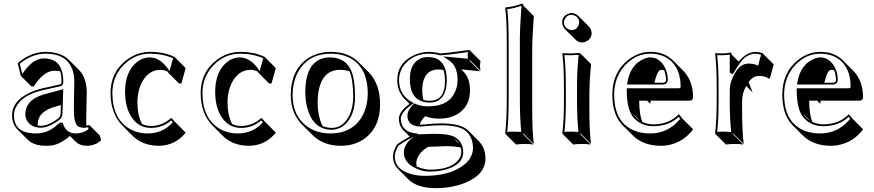

<svg xmlns="http://www.w3.org/2000/svg" viewBox="-20 -718 4704 1033"><path d="M310.1 -47.9H306.2L312 -42Q311 -45.4 310.1 -47.9ZM182.6 -42.5Q190.9 -41 200.2 -41Q240.7 -41.5 292 -80.1Q305.7 -91.8 306.2 -106L307.6 -152.3L281.7 -145.5Q194.8 -122.1 184.6 -66.4Q183.1 -56.2 182.6 -45.4Q182.6 -43.5 182.6 -42.5ZM444.8 -41.5Q452.6 -43 460 -45.9L516.6 10.7L524.4 35.6Q494.6 66.4 444.3 66.4Q408.7 65.4 387.2 44.4L356.4 13.7Q302.7 58.1 258.8 64.5Q244.1 66.4 226.6 66.4Q161.6 65.9 129.4 33.7L72.8 -22.5Q45.4 -50.8 44.9 -98.1Q44.9 -173.8 138.2 -218.3Q170.9 -233.9 210.9 -243.2L304.2 -264.2Q310.5 -268.1 311 -275.9Q311 -310.5 303.7 -334.5Q290 -337.4 271.5 -337.4Q213.9 -335.9 161.6 -252.4L148.4 -253.4L91.8 -310.1L75.2 -377L78.1 -380.9Q147.9 -438.5 225.1 -439Q307.6 -438 349.1 -397.5L405.8 -340.8Q446.3 -298.8 446.8 -220.2Q446.8 -215.8 445.8 -174.8Q443.8 -87.9 443.8 -69.3Q443.8 -53.7 444.8 -41.5ZM317.4 -58.1 319.8 -50.8Q335.9 -0.5 388.2 0Q430.7 -1 456.5 -23.9L453.6 -33.2Q442.4 -30.8 433.1 -30.3Q408.2 -31.2 397 -40.5Q377.4 -60.1 377.4 -126Q377.4 -144 378.9 -231.9Q379.9 -272.5 379.9 -276.9Q378.4 -428.2 225.1 -429.2Q150.9 -428.7 85.9 -374.5L100.1 -319.8Q154.8 -403.3 214.8 -403.8Q311 -403.8 319.8 -299.3Q320.8 -287.6 320.8 -275.9Q319.8 -259.8 307.1 -254.4H306.6L213.4 -233.4Q95.7 -207 64 -137.7Q55.2 -118.2 55.2 -98.1Q55.2 -6.3 157.2 -0.5Q164.1 0 169.9 0Q223.6 0 263.2 -26.9Q278.8 -37.6 299.3 -55.7L302.2 -58.1ZM320.3 -238.3 315.9 -106Q314.9 -85.4 297.9 -71.8Q242.7 -31.2 200.2 -30.8Q147.5 -30.8 124.5 -70.3Q116.2 -85.9 116.2 -102.1Q116.2 -178.7 209.5 -208Q216.3 -210 222.2 -211.4Z M843.3 -342.3Q781.7 -342.3 745.6 -278.8Q719.7 -231.4 719.2 -166.5Q719.7 -97.7 744.1 -50.8Q767.1 -40 792.5 -40Q853 -41 899.4 -82H903.8L922.9 -61L979 -4.4Q922.4 66.4 832 66.4Q747.1 65.4 693.4 12.7L637.2 -43.9Q575.2 -107.4 574.7 -217.8Q574.7 -327.1 657.2 -392.6Q716.3 -438.5 787.6 -439Q866.2 -438.5 920.4 -411.1L922.9 -408.2L979 -351.6L956.1 -269.5L943.4 -268.6L886.7 -325.2Q884.3 -329.6 882.3 -332.5Q862.3 -342.3 843.3 -342.3ZM786.6 -409.2Q846.7 -407.7 892.1 -335.4L911.1 -404.3Q857.9 -428.7 787.6 -429.2Q703.1 -429.2 642.1 -365.2Q585 -304.2 584.5 -217.8Q584.5 -84.5 670.9 -28.8Q716.3 0 775.4 0Q857.9 -1 909.7 -60.5L900.9 -69.8Q853.5 -29.8 792.5 -29.8Q715.8 -29.8 677.2 -106Q652.8 -155.3 652.8 -223.1Q652.8 -330.6 714.4 -382.3Q747.1 -408.7 786.6 -409.2Z M1328.1 -342.3Q1266.6 -342.3 1230.5 -278.8Q1204.6 -231.4 1204.1 -166.5Q1204.6 -97.7 1229 -50.8Q1252 -40 1277.3 -40Q1337.9 -41 1384.3 -82H1388.7L1407.7 -61L1463.9 -4.4Q1407.2 66.4 1316.9 66.4Q1231.9 65.4 1178.2 12.7L1122.1 -43.9Q1060.1 -107.4 1059.6 -217.8Q1059.6 -327.1 1142.1 -392.6Q1201.2 -438.5 1272.5 -439Q1351.1 -438.5 1405.3 -411.1L1407.7 -408.2L1463.9 -351.6L1440.9 -269.5L1428.2 -268.6L1371.6 -325.2Q1369.1 -329.6 1367.2 -332.5Q1347.2 -342.3 1328.1 -342.3ZM1271.5 -409.2Q1331.5 -407.7 1377 -335.4L1396 -404.3Q1342.8 -428.7 1272.5 -429.2Q1188 -429.2 1127 -365.2Q1069.8 -304.2 1069.3 -217.8Q1069.3 -84.5 1155.8 -28.8Q1201.2 0 1260.3 0Q1342.8 -1 1394.5 -60.5L1385.7 -69.8Q1338.4 -29.8 1277.3 -29.8Q1200.7 -29.8 1162.1 -106Q1137.7 -155.3 1137.7 -223.1Q1137.7 -330.6 1199.2 -382.3Q1231.9 -408.7 1271.5 -409.2Z M1544.4 -205.1Q1544.4 -338.9 1632.8 -401.4Q1686.5 -438.5 1760.3 -439Q1854 -438.5 1908.2 -384.3L1964.8 -328.1Q2024.4 -267.1 2024.9 -157.2Q2024.9 -33.2 1941.4 27.8Q1887.7 66.4 1813 66.4Q1719.2 65.9 1661.1 8.3L1604.5 -48.3Q1544.9 -109.4 1544.4 -205.1ZM1810.1 -342.3Q1712.4 -342.3 1692.9 -221.2Q1689 -194.8 1689 -165.5Q1689.5 -91.3 1715.8 -40Q1738.8 -30.3 1765.1 -29.8Q1826.2 -29.8 1859.4 -97.2Q1879.9 -140.6 1880.4 -195.8Q1879.9 -288.6 1860.8 -334Q1838.4 -342.3 1810.1 -342.3ZM1753.4 -409.2Q1856.9 -409.2 1880.9 -302.2Q1890.1 -260.3 1890.1 -195.8Q1890.1 -98.1 1836.4 -48.3Q1805.2 -20.5 1765.1 -20Q1664.6 -20 1633.3 -137.2Q1622.6 -177.7 1622.6 -222.2Q1622.6 -358.4 1696.8 -396.5Q1722.2 -409.2 1753.4 -409.2ZM1554.2 -205.1Q1554.2 -96.2 1630.4 -39.1Q1683.1 -0.5 1756.3 0Q1874.5 0 1927.7 -90.8Q1958 -143.6 1958.5 -213.9Q1958.5 -358.9 1857.9 -408.7Q1815.4 -429.2 1760.3 -429.2Q1642.1 -429.2 1587.4 -337.4Q1554.7 -281.7 1554.2 -205.1Z M2508.8 -232.4Q2508.8 -143.1 2438.5 -102.5Q2397.9 -79.6 2342.8 -79.6Q2295.4 -80.1 2268.6 -93.3Q2243.2 -70.3 2239.3 -46.9H2240.2Q2243.2 -46.9 2269 -48.8Q2307.1 -53.7 2352.1 -54.2Q2454.1 -53.7 2493.2 -21Q2497.6 -17.1 2500.5 -14.2L2557.1 42.5Q2591.3 77.6 2591.8 134.8Q2591.8 221.2 2482.4 265.6Q2411.1 294.4 2322.8 294.4Q2225.1 293.5 2177.7 247.6L2121.6 191.4Q2094.7 163.1 2094.2 124Q2094.7 92.8 2117.2 58.1Q2137.2 43 2184.1 17.1L2149.4 -18.1Q2126.5 -42 2126 -79.1Q2127 -118.2 2183.1 -158.7L2155.8 -186.5Q2117.7 -226.1 2117.2 -287.1Q2117.2 -371.6 2194.3 -414.6Q2238.3 -438.5 2287.1 -439Q2321.3 -438.5 2348.1 -430.2Q2377 -431.6 2478 -445.8Q2493.7 -447.8 2505.9 -449.2L2508.8 -445.8L2565.4 -389.6Q2562.5 -375.5 2562.5 -363.3Q2562.5 -350.1 2565.4 -337.4L2508.8 -394L2505.9 -391.1L2562.5 -334.5Q2468.8 -344.2 2461.9 -344.7L2475.6 -330.6Q2508.3 -296.4 2508.8 -232.4ZM2450.7 56.6Q2445.3 47.9 2439 41Q2431.2 33.7 2422.9 28.8ZM2459 76.2Q2433.6 68.4 2373.5 68.4Q2368.2 68.4 2344.2 69.8Q2301.8 71.8 2284.7 71.8Q2238.8 96.7 2223.6 137.7Q2219.7 149.9 2219.7 160.6Q2220.2 169.9 2221.7 177.7Q2259.8 194.3 2293.9 194.8Q2393.1 194.8 2439 150.9Q2461.4 128.4 2461.9 101.1Q2461.9 87.4 2459 76.2ZM2258.3 -179.7Q2273.4 -176.3 2291 -175.8Q2365.2 -175.8 2373 -259.8Q2374 -271.5 2374 -284.2Q2373.5 -317.9 2366.2 -341.3Q2353.5 -344.2 2339.4 -344.2Q2270.5 -344.2 2255.4 -272.5Q2252 -254.9 2251.5 -235.4Q2252 -202.1 2258.3 -179.7ZM2383.8 -284.2Q2381.8 -167.5 2291 -166Q2185.5 -168 2185.1 -292Q2185.1 -377.9 2242.7 -403.3Q2261.2 -411.1 2283.2 -411.1Q2371.6 -411.1 2382.8 -310.5Q2383.8 -297.9 2383.8 -284.2ZM2441.9 -289.1Q2441.4 -362.8 2396 -393.1L2363.8 -414.6L2402.3 -411.1Q2420.9 -409.7 2497.6 -401.9Q2496.1 -411.6 2496.1 -419.9Q2496.1 -429.7 2497.6 -438Q2483.4 -436.5 2455.1 -432.1Q2394.5 -422.9 2348.6 -420.4H2347.2L2345.2 -420.9Q2318.8 -428.7 2287.1 -429.2Q2212.9 -429.2 2164.6 -379.9Q2127.4 -340.8 2127 -287.1Q2127.4 -208.5 2192.9 -170.9L2206.5 -162.6L2193.8 -153.8Q2137.2 -113.8 2136.2 -79.1Q2138.2 -15.1 2203.6 -2.4L2231 2L2207 16.1Q2200.7 19.5 2186 27.3Q2142.6 51.3 2124.5 64.9Q2104.5 97.2 2104 124Q2104 193.8 2192.9 218.8Q2227.5 228 2266.1 228Q2395 228 2470.7 173.3Q2524.4 133.3 2524.9 78.1Q2523.9 19.5 2486.3 -13.2Q2449.7 -43.9 2352.1 -43.9Q2308.1 -43.9 2270.5 -39.1H2269.5Q2240.7 -37.1 2240.2 -37.1Q2173.3 -39.6 2171.9 -94.2Q2172.9 -129.4 2205.6 -157.7L2210.4 -162.1L2216.8 -158.7Q2241.2 -146 2286.1 -146Q2394 -146 2429.2 -225.6Q2441.9 -254.9 2441.9 -289.1ZM2152.8 104Q2152.8 56.6 2204.6 18.1Q2214.4 11.2 2223.1 6.3L2225.6 4.9H2228Q2245.1 4.9 2286.1 2.9Q2310.5 2 2316.9 2Q2391.6 2 2421.4 16.6Q2425.3 18.6 2428.2 20.5Q2471.7 46.9 2472.2 101.1Q2472.2 164.6 2385.7 191.9Q2343.3 205.1 2293.9 205.1Q2244.6 205.1 2199.7 178.2Q2153.3 148.9 2152.8 104Z M2706.5 -200.2V-481.9Q2706.5 -625 2697.8 -674.8L2699.7 -678.2Q2745.6 -682.1 2786.6 -698.2Q2791 -697.8 2793.5 -695.8Q2795.4 -692.4 2795.9 -688L2852.1 -631.3Q2843.3 -509.3 2843.3 -443.4V-143.6Q2843.3 -8.8 2852.1 56.6L2795.9 0L2793.5 2.9L2850.1 59.6Q2832 56.6 2803.2 56.6Q2774.4 56.6 2756.3 59.6L2699.7 2.9L2697.8 0Q2706.5 -64.9 2706.5 -200.2ZM2716.8 -200.2Q2716.8 -72.3 2709 -8.3Q2728.5 -10.3 2746.6 -9.8Q2765.6 -9.8 2784.7 -8.3Q2776.9 -73.7 2776.9 -200.2V-500Q2776.9 -568.4 2785.6 -687Q2748 -672.9 2709 -668.9Q2716.8 -615.2 2716.8 -481.9Z M3004.4 -597.2Q3004.4 -627.4 3032.7 -642.1Q3043.9 -647.5 3055.2 -647.9Q3075.7 -647 3090.8 -632.8L3147.5 -576.2Q3162.1 -560.1 3163.1 -540.5Q3163.1 -510.3 3134.3 -495.1Q3123 -489.7 3111.8 -489.3Q3091.3 -490.2 3076.2 -504.9L3019.5 -561.5Q3004.9 -577.6 3004.4 -597.2ZM3014.2 -234.9Q3014.2 -367.7 3005.4 -429.2L3007.3 -432.1Q3050.3 -428.7 3094.2 -433.1Q3100.1 -432.6 3101.6 -431.6L3158.2 -375Q3159.7 -372.1 3159.7 -366.2Q3150.9 -280.8 3150.9 -194.3V-123.5Q3150.9 -13.7 3159.7 56.6L3103.5 0L3101.1 2.9L3157.7 59.6Q3139.6 56.6 3110.8 56.6Q3082 56.6 3064 59.6L3007.3 2.9L3005.4 0Q3014.2 -68.4 3014.2 -180.2ZM3024.4 -234.9V-180.2Q3024.4 -72.8 3016.6 -8.3Q3036.1 -10.3 3054.2 -9.8Q3073.2 -9.8 3092.3 -8.3Q3084.5 -76.2 3084.5 -180.2V-251Q3084.5 -339.4 3093.3 -422.9Q3057.6 -419.9 3016.6 -421.4Q3024.4 -356.4 3024.4 -234.9ZM3014.2 -597.2Q3014.2 -571.8 3039.1 -560.1Q3047.4 -556.2 3055.2 -556.2Q3080.6 -556.2 3092.3 -580.6Q3096.2 -589.4 3096.2 -597.2Q3096.2 -622.6 3071.8 -634.3Q3063 -638.2 3055.2 -638.2Q3029.8 -638.2 3018.1 -613.3Q3014.2 -605 3014.2 -597.2Z M3632.3 -104 3652.3 -79.1 3709 -22.5Q3656.2 49.8 3567.9 64Q3550.8 66.4 3534.7 66.4Q3440.9 65.9 3385.3 11.2L3328.6 -45.4Q3323.2 -51.3 3319.3 -56.2Q3274.4 -110.8 3274.4 -209Q3274.4 -328.1 3359.4 -395.5Q3415 -439 3479 -439Q3554.7 -438.5 3599.6 -394L3656.2 -337.4Q3708.5 -284.2 3709 -193.4Q3707 -177.2 3690.9 -176.3H3481Q3479 -165 3478.5 -159.7L3461.9 -176.3H3418.9Q3419.4 -99.6 3436 -62Q3464.4 -49.3 3495.1 -48.8Q3581.5 -49.8 3632.3 -104ZM3553.7 -339.4Q3543.9 -342.3 3535.6 -342.3Q3517.1 -340.3 3500.5 -272.9H3549.3Q3562.5 -274.9 3563.5 -287.1Q3562.5 -315.9 3553.7 -339.4ZM3423.3 -68.8 3386.2 -106Q3394 -94.2 3402.8 -85.4Q3412.6 -75.7 3423.3 -68.8ZM3631.3 -88.9Q3577.6 -39.1 3495.1 -39.1Q3421.9 -39.1 3382.3 -93.8Q3379.4 -97.7 3377.9 -100.6Q3352.5 -142.6 3352.1 -232.9V-243.2H3634.3Q3641.6 -245.1 3642.1 -250Q3642.1 -352.1 3578.6 -399.4Q3538.1 -428.7 3479 -429.2Q3401.9 -429.2 3344.2 -368.2Q3284.7 -304.2 3284.2 -209Q3284.7 -113.8 3327.1 -62.5Q3379.9 -0.5 3478 0Q3568.8 0 3630.9 -68.8Q3635.7 -74.2 3639.6 -78.6ZM3353.5 -263.2 3355.5 -274.4Q3371.1 -369.6 3443.8 -400.9Q3463.4 -409.2 3479 -409.2Q3522.5 -409.2 3551.3 -365.7Q3572.8 -332 3573.2 -287.1Q3569.8 -265.6 3549.3 -263.2Z M3994.6 -255.4Q3972.7 -216.3 3972.7 -175.3V-123.5Q3972.7 -11.2 3981.4 56.6L3924.8 0L3922.9 2.9L3979.5 59.6Q3960.9 56.6 3932.6 56.6Q3903.8 56.6 3885.7 59.6L3829.1 2.9L3827.1 0Q3835.9 -63 3835.9 -180.2V-234.9Q3835.9 -373 3827.1 -429.2L3829.1 -432.1Q3873 -427.7 3910.2 -435.1Q3913.1 -434.6 3914.1 -433.6Q3916 -430.2 3916 -424.8L3954.1 -386.7Q3996.1 -437.5 4045.9 -439Q4060.1 -438.5 4082 -432.1L4085.9 -428.2L4142.6 -371.6L4122.6 -297.4L4114.7 -295.4Q4098.6 -309.1 4062.5 -309.6Q4030.3 -308.6 4007.8 -276.4L4029.3 -220.7ZM3906.2 -328.6V-424.3Q3874.5 -419.4 3838.4 -421.4Q3846.2 -362.3 3846.2 -234.9V-180.2Q3846.2 -67.4 3838.4 -8.3Q3857.9 -10.3 3876 -9.8Q3895 -9.8 3914.1 -8.3Q3906.2 -74.2 3906.2 -180.2V-231.9Q3906.2 -280.8 3939 -332.5Q3940.4 -335 3941.4 -336.4Q3967.8 -375 4005.9 -376Q4040.5 -375.5 4058.6 -364.3L4074.7 -423.8Q4056.6 -428.7 4045.9 -429.2Q4000.5 -429.2 3966.8 -386.7Q3950.2 -365.2 3927.7 -327.1L3922.4 -317.9Z M4546.9 -104 4566.9 -79.1 4623.5 -22.5Q4570.8 49.8 4482.4 64Q4465.3 66.4 4449.2 66.4Q4355.5 65.9 4299.8 11.2L4243.2 -45.4Q4237.8 -51.3 4233.9 -56.2Q4189 -110.8 4189 -209Q4189 -328.1 4273.9 -395.5Q4329.6 -439 4393.6 -439Q4469.2 -438.5 4514.2 -394L4570.8 -337.4Q4623 -284.2 4623.5 -193.4Q4621.6 -177.2 4605.5 -176.3H4395.5Q4393.6 -165 4393.1 -159.7L4376.5 -176.3H4333.5Q4334 -99.6 4350.6 -62Q4378.9 -49.3 4409.7 -48.8Q4496.1 -49.8 4546.9 -104ZM4468.3 -339.4Q4458.5 -342.3 4450.2 -342.3Q4431.6 -340.3 4415 -272.9H4463.9Q4477.1 -274.9 4478 -287.1Q4477.1 -315.9 4468.3 -339.4ZM4337.9 -68.8 4300.8 -106Q4308.6 -94.2 4317.4 -85.4Q4327.1 -75.7 4337.9 -68.8ZM4545.9 -88.9Q4492.2 -39.1 4409.7 -39.1Q4336.4 -39.1 4296.9 -93.8Q4293.9 -97.7 4292.5 -100.6Q4267.1 -142.6 4266.6 -232.9V-243.2H4548.8Q4556.2 -245.1 4556.6 -250Q4556.6 -352.1 4493.2 -399.4Q4452.6 -428.7 4393.6 -429.2Q4316.4 -429.2 4258.8 -368.2Q4199.2 -304.2 4198.7 -209Q4199.2 -113.8 4241.7 -62.5Q4294.4 -0.5 4392.6 0Q4483.4 0 4545.4 -68.8Q4550.3 -74.2 4554.2 -78.6ZM4268.1 -263.2 4270 -274.4Q4285.6 -369.6 4358.4 -400.9Q4377.9 -409.2 4393.6 -409.2Q4437 -409.2 4465.8 -365.7Q4487.3 -332 4487.8 -287.1Q4484.4 -265.6 4463.9 -263.2Z"/></svg>

Font: Linux Biolinum Shadow O
Style: Regular
Weight: 400
Designer: Philipp H. Poll
Foundry: Philipp H. Poll
Version: Version 1.0.4